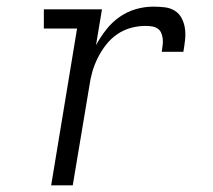

<svg xmlns="http://www.w3.org/2000/svg" viewBox="-20 -558 640 578"><path d="M134 0 212 -472H112V-530H287L269 -422Q282 -446 299.5 -468.5Q317 -491 340 -507Q363 -523 389 -530.5Q415 -538 442 -538Q459 -538 476 -536Q493 -534 506.5 -525.5Q520 -517 527.5 -502Q535 -487 537 -470.5Q539 -454 537 -436.5Q535 -419 532 -402H467Q468 -412 469.5 -421.5Q471 -431 470 -440.5Q469 -450 465.5 -458.5Q462 -467 454.5 -472Q447 -477 437.5 -478.5Q428 -480 418 -480Q396 -480 374 -474Q352 -468 333 -455Q314 -442 299.5 -423.5Q285 -405 274.5 -384Q264 -363 258 -342Q252 -321 249 -299L199 0Z"/></svg>

Font: Iosevka Curly Slab LtEx
Style: Italic
Weight: 300
Width: 7
Italic angle: -9°
Monospace: yes
Designer: Belleve Invis
Foundry: Belleve Invis
Version: Version 11.1.0; ttfautohint (v1.8.3)